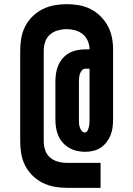

<svg xmlns="http://www.w3.org/2000/svg" viewBox="-20 -801 640 922"><path d="M300 101Q270 101 240.5 95.5Q211 90 184 76.5Q157 63 135.5 41.5Q114 20 100.5 -6.5Q87 -33 82 -63Q77 -93 77 -122V-558Q77 -587 82 -617Q87 -647 100.5 -673.5Q114 -700 135.5 -721.5Q157 -743 184 -756.5Q211 -770 240.5 -775.5Q270 -781 300 -781Q329 -781 358.5 -776Q388 -771 414 -758Q440 -745 461.5 -724Q483 -703 497 -677.5Q511 -652 517 -623Q523 -594 523 -564V-227Q523 -208 520.5 -188.5Q518 -169 510.5 -151Q503 -133 491 -117.5Q479 -102 463 -91.5Q447 -81 427.5 -76.5Q408 -72 389 -72Q369 -72 349 -76.5Q329 -81 312 -91Q295 -101 281.5 -116Q268 -131 260 -149.5Q252 -168 249 -188Q246 -208 246 -227V-409Q246 -429 249 -449Q252 -469 260 -487.5Q268 -506 281.5 -521.5Q295 -537 312.5 -546.5Q330 -556 350 -560Q370 -564 390 -564H410Q410 -585 401.5 -604.5Q393 -624 377 -637Q361 -650 341 -655.5Q321 -661 300 -661Q279 -661 257.5 -655Q236 -649 220 -635Q204 -621 197 -600Q190 -579 190 -558V-122Q190 -101 197 -80Q204 -59 220 -45Q236 -31 257.5 -25Q279 -19 300 -19H463V101ZM387 -165Q396 -165 400.5 -174Q405 -183 407 -192Q409 -201 409.5 -209.5Q410 -218 410 -227V-471H390Q380 -471 373.5 -463.5Q367 -456 364 -447Q361 -438 360 -428.5Q359 -419 359 -409V-227Q359 -218 359.5 -208.5Q360 -199 363 -190Q366 -181 372 -173Q378 -165 387 -165Z"/></svg>

Font: Iosevka Custom Heavy Extended
Style: Regular
Weight: 900
Width: 7
Monospace: yes
Designer: Belleve Invis
Foundry: Belleve Invis
Version: Version 11.2.4; ttfautohint (v1.8.4)